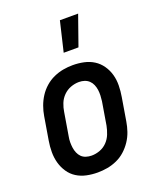

<svg xmlns="http://www.w3.org/2000/svg" viewBox="-141 -844 782 940"><g transform="rotate(-20 250.0 -374.0)"><path d="M205 8Q175 8 147 2Q119 -4 96 -18.5Q73 -33 57.5 -56Q42 -79 34.5 -106Q27 -133 27 -162.5Q27 -192 32 -221L52 -341Q56 -366 65 -391Q74 -416 88.5 -438.5Q103 -461 123.5 -479Q144 -497 168.5 -508Q193 -519 218 -523.5Q243 -528 268 -528Q298 -528 326 -522Q354 -516 377 -501.5Q400 -487 416 -464Q432 -441 439.5 -414Q447 -387 446.5 -357.5Q446 -328 441 -299L421 -179Q417 -154 408.5 -129Q400 -104 385 -81.5Q370 -59 350 -41Q330 -23 305.5 -12Q281 -1 255.5 3.5Q230 8 205 8ZM205 -80Q227 -80 248.5 -88Q270 -96 286 -112.5Q302 -129 310.5 -150.5Q319 -172 323 -193L343 -313Q345 -328 345.5 -343Q346 -358 344 -372Q342 -386 336.5 -399Q331 -412 321 -421.5Q311 -431 297.5 -435.5Q284 -440 269 -440Q247 -440 225.5 -432Q204 -424 187.5 -407.5Q171 -391 162.5 -369.5Q154 -348 151 -327L131 -207Q128 -192 128 -177Q128 -162 130 -148Q132 -134 137.5 -121Q143 -108 152.5 -98.5Q162 -89 176 -84.5Q190 -80 205 -80ZM248 -600 285 -756H380L325 -600Z"/></g></svg>

Font: Iosevka Term Curly SmBd Obl
Style: Regular
Weight: 600
Italic angle: -9°
Designer: Belleve Invis
Foundry: Belleve Invis
Version: Version 32.3.0